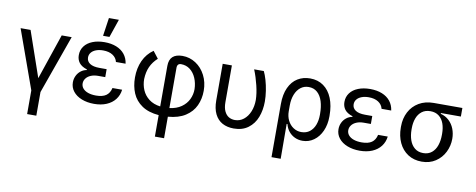

<svg xmlns="http://www.w3.org/2000/svg" viewBox="-77 -1147 4277 1725"><g transform="rotate(10 2062.0 -284.5)"><path d="M223.7 -11.4 32 -545.5H122.9L266.3 -130.7L407 -545.5H497.9L307.5 -11.4V204.5H223.7Z M857.2 -316.8V-244.3H791.9Q754.6 -244.3 726.2 -232.2Q697.8 -220.2 682.4 -199.4Q666.9 -178.6 666.9 -153.8Q666.9 -127.5 683.8 -107.8Q700.6 -88.1 731.5 -77.4Q762.4 -66.8 803.3 -66.8Q862.6 -66.8 895.1 -89.3Q927.6 -111.9 938.2 -159.1H1026.3Q1020.2 -108 990.8 -69.8Q961.3 -31.6 912.1 -10.8Q862.9 9.9 799 9.9Q736.2 9.9 685.9 -9.8Q635.7 -29.5 607.2 -65.5Q578.8 -101.6 578.8 -148.1Q578.8 -180 592.2 -207.9Q605.5 -235.8 629.3 -254.4Q653.1 -273.1 682.9 -278.1V-283.7Q632.5 -300.1 610.6 -329Q588.8 -358 588.8 -398.1Q588.8 -445 614.9 -479.9Q641 -514.9 688.4 -533.7Q735.8 -552.6 797.6 -552.6Q859.4 -552.6 906.2 -533.7Q953.1 -514.9 981.4 -479.4Q1009.6 -443.9 1016.3 -394.9H928.3Q919.4 -432.9 885.3 -455.1Q851.2 -477.3 797.6 -477.3Q760.7 -477.3 732.6 -466.4Q704.5 -455.6 689.3 -436.4Q674 -417.3 674 -392Q674 -356.9 704 -336.8Q734 -316.8 791.9 -316.8ZM831.7 -606.5H773.4L797.6 -772.7H888.5Z M1473 8.2V204.5H1389.2V8.5Q1295.1 0.7 1235.1 -40.1Q1175.1 -81 1147.9 -144.9Q1120.7 -208.8 1120.7 -288.4Q1120.7 -373.9 1152.2 -442.3Q1183.6 -510.7 1244.3 -552.6L1294 -488.6Q1250.7 -449.6 1228.7 -401.1Q1206.7 -352.6 1204.5 -288.4Q1204.5 -235.1 1224.4 -188.7Q1244.3 -142.4 1285.7 -110.6Q1327.1 -78.8 1389.2 -70.7V-440.3Q1389.2 -497.9 1419.6 -525.2Q1449.9 -552.6 1508.5 -552.6Q1574.6 -552.6 1630 -516.5Q1685.4 -480.5 1717.7 -417.4Q1750 -354.4 1750 -277Q1750 -202.8 1721.6 -141.2Q1693.2 -79.5 1631.2 -39.4Q1569.2 0.7 1473 8.2ZM1473 -70.7Q1537.3 -78.5 1580.8 -109.2Q1624.3 -139.9 1645.2 -183.8Q1666.2 -227.6 1666.2 -277Q1664.8 -331.7 1645.2 -377.5Q1625.7 -423.3 1590.6 -450.3Q1555.4 -477.3 1508.5 -477.3Q1491.1 -477.3 1482.1 -467.7Q1473 -458.1 1473 -443.2Z M1875.7 -545.5H1959.5V-210.2Q1959.5 -159.4 1974.8 -127.5Q1990.1 -95.5 2014.9 -81.1Q2039.8 -66.8 2070.3 -66.8Q2115.1 -66.8 2150.2 -94.5Q2185.4 -122.2 2205.3 -170.3Q2225.1 -218.4 2225.1 -277Q2224.1 -334.9 2206.5 -407.8Q2188.9 -480.8 2162.6 -545.5H2250.7Q2265.6 -515.3 2278.8 -470.2Q2291.9 -425.1 2299.7 -374.1Q2307.5 -323.2 2307.5 -277Q2307.5 -198.9 2282.5 -133.9Q2257.5 -68.9 2204.7 -29.5Q2152 9.9 2073.2 9.9Q2013.5 9.9 1969.3 -14Q1925.1 -38 1900.4 -87.5Q1875.7 -137.1 1875.7 -211.6Z M2536.9 204.5H2453.1V-279.8Q2453.1 -368.6 2481.5 -430Q2509.9 -491.5 2559.7 -522Q2609.4 -552.6 2673.3 -552.6Q2744 -552.6 2795.6 -515.8Q2847.3 -479 2874.6 -411.6Q2902 -344.1 2902 -254.3V-244.3Q2902 -171.5 2875.9 -113.1Q2849.8 -54.7 2803.8 -21.7Q2757.8 11.4 2700.6 11.4Q2662.3 11.4 2629.8 -3.9Q2597.3 -19.2 2574.6 -47.4Q2551.8 -75.6 2542.6 -113.3H2535.5ZM2815.3 -244.3V-254.3Q2815.3 -318.5 2799.9 -368.1Q2784.4 -417.6 2752.7 -446Q2720.9 -474.4 2673.3 -474.4Q2632.1 -474.4 2600.5 -450.1Q2568.9 -425.8 2551.5 -381.9Q2534.1 -338.1 2534.1 -281.2V-228.7Q2534.1 -182.5 2552.7 -144.9Q2571.4 -107.2 2604 -85.6Q2636.7 -63.9 2676.1 -63.9Q2721.9 -63.9 2753.2 -88.2Q2784.4 -112.6 2799.9 -153.4Q2815.3 -194.2 2815.3 -244.3Z M3280.5 -316.8V-244.3H3215.2Q3177.9 -244.3 3149.5 -232.2Q3121.1 -220.2 3105.6 -199.4Q3090.2 -178.6 3090.2 -153.8Q3090.2 -127.5 3107.1 -107.8Q3123.9 -88.1 3154.8 -77.4Q3185.7 -66.8 3226.6 -66.8Q3285.9 -66.8 3318.4 -89.3Q3350.9 -111.9 3361.5 -159.1H3449.6Q3443.5 -108 3414.1 -69.8Q3384.6 -31.6 3335.4 -10.8Q3286.2 9.9 3222.3 9.9Q3159.4 9.9 3109.2 -9.8Q3058.9 -29.5 3030.5 -65.5Q3002.1 -101.6 3002.1 -148.1Q3002.1 -180 3015.4 -207.9Q3028.8 -235.8 3052.6 -254.4Q3076.3 -273.1 3106.2 -278.1V-283.7Q3055.8 -300.1 3033.9 -329Q3012.1 -358 3012.1 -398.1Q3012.1 -445 3038.2 -479.9Q3064.3 -514.9 3111.7 -533.7Q3159.1 -552.6 3220.9 -552.6Q3282.7 -552.6 3329.5 -533.7Q3376.4 -514.9 3404.7 -479.4Q3432.9 -443.9 3439.6 -394.9H3351.6Q3342.7 -432.9 3308.6 -455.1Q3274.5 -477.3 3220.9 -477.3Q3183.9 -477.3 3155.9 -466.4Q3127.8 -455.6 3112.6 -436.4Q3097.3 -417.3 3097.3 -392Q3097.3 -356.9 3127.3 -336.8Q3157.3 -316.8 3215.2 -316.8Z M3551.1 -269.9Q3551.1 -343.4 3581.9 -402.2Q3612.6 -460.9 3669.9 -494.7Q3727.3 -528.4 3804.7 -528.4H4065.3V-450.3H3883.2V-443.2Q3927.6 -431.8 3959.3 -402.2Q3991.1 -372.5 4007.6 -330.3Q4024.1 -288 4024.1 -239.7Q4024.1 -175.4 3995.7 -118.1Q3967.3 -60.7 3913.7 -25.4Q3860.1 9.9 3788.4 9.9Q3715.6 9.9 3661.9 -25Q3608.3 -60 3579.7 -121.1Q3551.1 -182.2 3551.1 -258.5ZM3649.1 -258.5Q3649.1 -205.3 3664.1 -162.3Q3679 -119.3 3710.2 -93.8Q3741.5 -68.2 3788.4 -68.2Q3834.9 -68.2 3865.8 -93.8Q3896.7 -119.3 3911.4 -162.3Q3926.1 -205.3 3926.1 -258.5V-269.9Q3926.1 -320.3 3911.6 -361.2Q3897 -402 3865.9 -426.1Q3834.9 -450.3 3788.4 -450.3Q3741.5 -450.3 3710.2 -426Q3679 -401.6 3664.1 -361Q3649.1 -320.3 3649.1 -269.9Z"/></g></svg>

Font: Riot Sans
Style: Regular
Weight: 400
Designer: Rasmus Andersson
Foundry: rsms
Version: Version 4.001